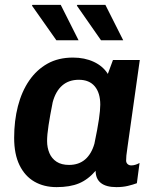

<svg xmlns="http://www.w3.org/2000/svg" viewBox="-20 -757 640 787"><path d="M212 10Q160 10 121 -12.5Q82 -35 60 -80Q38 -125 38 -192Q38 -262 53.5 -322Q69 -382 99.5 -426.5Q130 -471 174.5 -496Q219 -521 279 -521Q327 -521 364.5 -503.5Q402 -486 422 -454L443 -511H553L503 -157Q499 -131 498 -119.5Q497 -108 497 -99Q497 -90 503 -84.5Q509 -79 518 -79Q526 -79 534.5 -81.5Q543 -84 552 -89L541 -6Q525 0 504 5Q483 10 457 10Q415 10 393.5 -7Q372 -24 372 -57Q341 -21 304 -5.5Q267 10 212 10ZM263 -81Q303 -81 329 -103.5Q355 -126 367 -168Q380 -230 385.5 -268Q391 -306 391 -328Q391 -376 368.5 -403Q346 -430 303 -430Q262 -430 235 -406.5Q208 -383 196 -338Q185 -283 179 -243.5Q173 -204 173 -179Q173 -152 182.5 -129.5Q192 -107 212 -94Q232 -81 263 -81ZM394 -592 295 -734 297 -737H412L485 -592ZM211 -592 111 -734 113 -737H229L302 -592Z"/></svg>

Font: Chivo Mono SemiBold
Style: Italic
Weight: 600
Italic angle: -8.05°
Monospace: yes
Version: Version 1.008